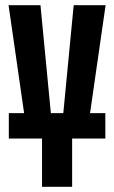

<svg xmlns="http://www.w3.org/2000/svg" viewBox="-20 -720 440 740"><path d="M142 0V-186H87L13 -700H136L176 -284H224L264 -700H387L313 -186H258V0ZM14 -186V-284H386V-186Z"/></svg>

Font: Tektur Condensed Medium
Style: Regular
Weight: 500
Width: 3
Designer: Adam Jagosz
Foundry: Adam Jagosz
Version: Version 1.005;gftools[0.9.30]